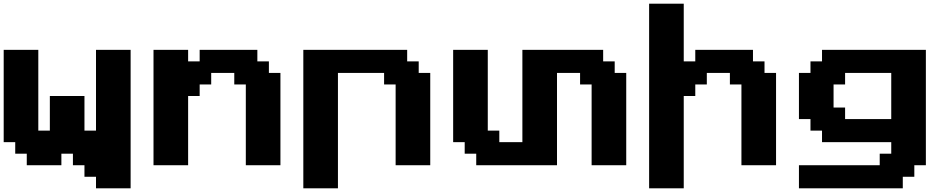

<svg xmlns="http://www.w3.org/2000/svg" viewBox="-20 -895 5159 1040"><path d="M500 125H687.5V-625H500V-187.5H437.5V-375H250V-187.5H187.5V-625H0V-125H62.5V-62.5H125V0H312.5V-62.5H375V0H437.5V62.5H500Z M1311.5 0H1499V-500H1436.5V-562.5H1374V-625H1061.5V-562.5H999V-625H811.5V0H999V-375H1061.5V-437.5H1124V-500H1249V-437.5H1311.5Z M1623 125H1810.5V-500H2060.5V-437.5H2123V0H2310.5V-500H2248V-562.5H2185.5V-625H1623Z M3184.6 0H3372.1V-500H3309.6V-562.5H3247.1V-625H2809.6V-125H2684.6V-187.5H2622.1V-625H2434.6V-125H2497.1V-62.5H2559.6V0H2997.1V-500H3122.1V-437.5H3184.6Z M3496.1 125H3683.6V-375H3746.1V-437.5H3808.6V-500H3933.6V-437.5H3996.1V0H4183.6V-500H4121.1V-562.5H4058.6V-625H3746.1V-562.5H3683.6V-875H3496.1Z M4307.6 125H4870.1V62.5H4932.6V0H4995.1V-625H4432.6V-562.5H4370.1V-500H4307.6V-250H4370.1V-187.5H4432.6V-125H4807.6V-62.5H4745.1V0H4307.6ZM4807.6 -250H4557.6V-312.5H4495.1V-437.5H4557.6V-500H4807.6Z"/></svg>

Font: Faithful 32x
Style: Semibold
Weight: 400
Foundry: Faithful Resource Pack
Version: Version 1.0; January 27, 2023